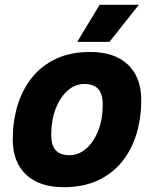

<svg xmlns="http://www.w3.org/2000/svg" viewBox="-20 -766 640 798"><path d="M245 12Q144 12 88.5 -40Q33 -92 33 -187Q33 -261 52.5 -326.5Q72 -392 112 -442.5Q152 -493 212.5 -521.5Q273 -550 355 -550Q456 -550 511.5 -497.5Q567 -445 567 -350Q567 -276 547.5 -210.5Q528 -145 488 -95Q448 -45 387.5 -16.5Q327 12 245 12ZM269 -121Q307 -121 338.5 -148.5Q370 -176 388.5 -223.5Q407 -271 407 -330Q407 -376 388 -396.5Q369 -417 331 -417Q292 -417 261 -389.5Q230 -362 211.5 -314.5Q193 -267 193 -207Q193 -161 212 -141Q231 -121 269 -121ZM301 -592 394 -746H557L435 -592Z"/></svg>

Font: Geist Mono ExtraBold
Style: Italic
Weight: 800
Italic angle: -12°
Monospace: yes
Designer: Basement.studio, Andrés Briganti, Mateo Zaragoza
Foundry: Basement.studio, Vercel, Andrés Briganti, Guido Ferreyra, Mateo Zaragoza
Version: Version 1.500; ttfautohint (v1.8.4.7-5d5b)